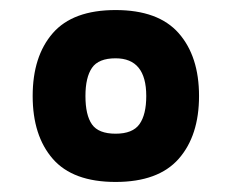

<svg xmlns="http://www.w3.org/2000/svg" viewBox="-20 -858 460 382"><path d="M85 -542Q45 -588 45 -667Q45 -746 85 -792Q125 -838 210 -838Q295 -838 335.5 -792Q376 -746 376 -667Q376 -588 335.5 -542Q295 -496 210 -496Q125 -496 85 -542ZM271 -667Q271 -742 210 -742Q176 -742 163 -723Q150 -704 150 -667Q150 -629 163 -610.5Q176 -592 210 -592Q244 -592 257.5 -611Q271 -630 271 -667Z"/></svg>

Font: Khand ExtraBold
Style: Regular
Weight: 800
Designer: Sanchit Sawaria and Jyotish Sonowal (Devanagari), Satya Rajpurohit (Latin)
Foundry: Indian Type Foundry
Version: Version 2.000;PS 1.0;hotconv 1.0.79;makeotf.lib2.5.61930